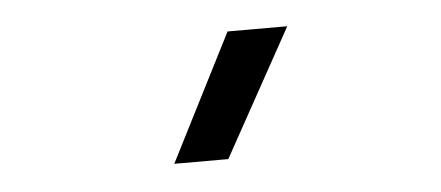

<svg xmlns="http://www.w3.org/2000/svg" viewBox="-29 -842 643 280"><g transform="rotate(-5 293.0 -702.0)"><path d="M216.8 -609.4 311 -794.9H398.4L295.9 -609.4Z"/></g></svg>

Font: Cascadia Mono SemiLight
Style: Regular
Weight: 350
Monospace: yes
Designer: Aaron Bell
Foundry: Saja Typeworks
Version: Version 2404.023; ttfautohint (v1.8.4)